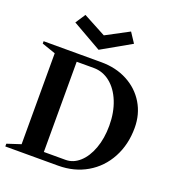

<svg xmlns="http://www.w3.org/2000/svg" viewBox="-164 -1072 1094 1200"><g transform="rotate(20 383.0 -472.0)"><path d="M8 -18.2 107 -50.6 99 -39.2V-661.4L107 -650L8 -684.2V-700H392Q489.4 -700 565.7 -659.5Q642 -619 685.1 -547.5Q728.2 -476 728.2 -385Q728.2 -274 681 -186Q633.8 -98 549.9 -49Q466 0 359 0H8ZM237.8 -50H390.8Q441.2 -50 483.2 -87.5Q525.2 -125 549.8 -192Q574.4 -259 574.4 -344Q574.4 -432 546.3 -502Q518.2 -572 469.2 -611Q420.2 -650 360.2 -650H237.8L246.2 -658.4V-41.6ZM154.2 -878 197.6 -943.8 349 -863 501 -943.8 544.4 -878 349 -767Z"/></g></svg>

Font: Wittgenstein
Style: Regular
Weight: 400
Designer: Jörg Drees
Foundry: Jörg Drees
Version: Version 1.003;Glyphs 3.1.2 (3151)